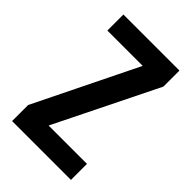

<svg xmlns="http://www.w3.org/2000/svg" viewBox="-158 -548 608 608"><g transform="rotate(45 146.0 -244.0)"><path d="M106 -71.8H277.8V0H14.2V-71.8L183.1 -416H24.9V-487.8H275.9V-416Z"/></g></svg>

Font: Teko
Style: Regular
Weight: 400
Designer: Manushi Parikh, Jonny Pinhorn
Foundry: Indian Type Foundry
Version: Version 2.000;PS 1.0;hotconv 1.0.79;makeotf.lib2.5.61930